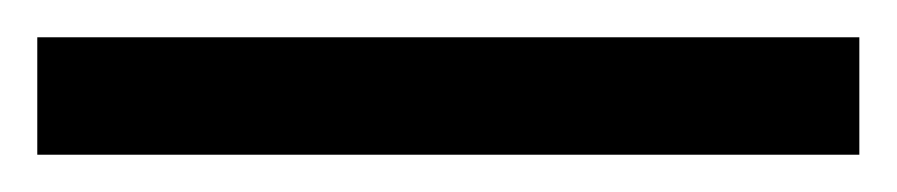

<svg xmlns="http://www.w3.org/2000/svg" viewBox="-22 63 481 103"><path d="M439 146V83H-2V146Z"/></svg>

Font: Noto Sans Gujarati ExtraCondensed
Style: Regular
Weight: 400
Width: 2
Designer: Jelle Bosma - Monotype Design Team, Universal Thirst
Foundry: Monotype Imaging Inc.
Version: Version 2.106